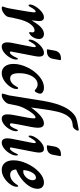

<svg xmlns="http://www.w3.org/2000/svg" viewBox="622 -1539 927 2211"><g transform="rotate(90 1085.5 -433.5)"><path d="M55 -2Q55 -7 62.5 -24.5Q70 -42 77 -79L94 -175Q121 -329 122 -355V-364Q122 -381 113 -381Q94 -381 61 -320Q57 -312 52 -305.5Q47 -299 42 -299Q32 -299 32 -316Q32 -342 55.5 -380.5Q79 -419 113.5 -447.5Q148 -476 180 -476Q223 -476 223 -419Q223 -407 215 -335H216Q258 -409 295.5 -442.5Q333 -476 371 -476Q397 -476 413 -461Q429 -446 429 -418Q429 -391 416.5 -365Q404 -339 386 -322.5Q368 -306 355 -306Q347 -306 350 -316Q353 -330 353 -342Q353 -368 330 -368Q292 -368 254.5 -316Q217 -264 196 -166Q181 -104 176 -69Q171 -41 136.5 -15.5Q102 10 72 10Q55 10 55 -2Z M549 -522 563 -601Q569 -633 591 -652.5Q613 -672 654 -672H662Q673 -672 672 -661L658 -582Q646 -510 566 -510H559Q552 -510 550 -512.5Q548 -515 549 -522ZM468 -56Q468 -74 473 -104L521 -346Q523 -364 523 -368Q523 -382 514 -382Q505 -382 493 -367.5Q481 -353 462 -320Q461 -318 457.5 -311.5Q454 -305 451 -302Q448 -299 445 -299Q436 -299 436 -315Q436 -343 460 -381.5Q484 -420 520 -448Q556 -476 590 -476Q632 -476 632 -420Q632 -404 625 -365L575 -107Q573 -99 573 -96Q573 -84 584 -84Q597 -84 613.5 -105Q630 -126 645 -162Q650 -176 657 -176Q666 -176 666 -159Q666 -124 643 -84.5Q620 -45 585.5 -17.5Q551 10 517 10Q468 10 468 -56Z M716 -126Q716 -202 755.5 -284.5Q795 -367 858.5 -421.5Q922 -476 989 -476Q1020 -476 1039.5 -463.5Q1059 -451 1059 -430Q1059 -415 1042 -384Q1034 -370 1025 -370Q1018 -370 1013 -376Q986 -403 952 -403Q915 -403 885.5 -375Q856 -347 839.5 -298.5Q823 -250 823 -190Q823 -136 837.5 -111.5Q852 -87 884 -87Q937 -87 978 -161Q983 -172 986.5 -175.5Q990 -179 995 -179Q1005 -179 1005 -161Q1005 -127 978 -86.5Q951 -46 908.5 -18Q866 10 822 10Q773 10 744.5 -26.5Q716 -63 716 -126Z M1058 0Q1058 -5 1065 -28Q1075 -57 1078 -72Q1088 -125 1114 -296L1140 -458Q1160 -577 1190.5 -659Q1221 -741 1267 -792Q1303 -832 1336.5 -845.5Q1370 -859 1421 -867Q1453 -872 1463 -874.5Q1473 -877 1476 -877Q1484 -877 1484 -866Q1484 -857 1476.5 -844.5Q1469 -832 1458 -821Q1442 -806 1410 -806Q1379 -803 1356 -789Q1333 -775 1312 -744Q1283 -700 1266 -630.5Q1249 -561 1231 -425L1218 -329H1219Q1324 -476 1400 -476Q1425 -476 1438 -459.5Q1451 -443 1451 -405Q1451 -376 1442 -329Q1422 -225 1413 -182Q1400 -111 1400 -104Q1400 -84 1413 -84Q1428 -84 1441 -103.5Q1454 -123 1470 -162Q1475 -176 1482 -176Q1491 -176 1491 -157Q1491 -122 1469 -82.5Q1447 -43 1413.5 -16.5Q1380 10 1347 10Q1297 10 1297 -56Q1297 -82 1303 -119Q1309 -156 1321 -214Q1329 -253 1335.5 -292Q1342 -331 1343 -355V-361Q1343 -379 1332 -379Q1315 -379 1285.5 -343.5Q1256 -308 1229 -255Q1202 -202 1193 -153L1177 -72Q1170 -42 1137.5 -16Q1105 10 1074 10Q1058 10 1058 0Z M1654 -522 1668 -601Q1674 -633 1696 -652.5Q1718 -672 1759 -672H1767Q1778 -672 1777 -661L1763 -582Q1751 -510 1671 -510H1664Q1657 -510 1655 -512.5Q1653 -515 1654 -522ZM1573 -56Q1573 -74 1578 -104L1626 -346Q1628 -364 1628 -368Q1628 -382 1619 -382Q1610 -382 1598 -367.5Q1586 -353 1567 -320Q1566 -318 1562.5 -311.5Q1559 -305 1556 -302Q1553 -299 1550 -299Q1541 -299 1541 -315Q1541 -343 1565 -381.5Q1589 -420 1625 -448Q1661 -476 1695 -476Q1737 -476 1737 -420Q1737 -404 1730 -365L1680 -107Q1678 -99 1678 -96Q1678 -84 1689 -84Q1702 -84 1718.5 -105Q1735 -126 1750 -162Q1755 -176 1762 -176Q1771 -176 1771 -159Q1771 -124 1748 -84.5Q1725 -45 1690.5 -17.5Q1656 10 1622 10Q1573 10 1573 -56Z M1826 -125Q1826 -200 1864.5 -282.5Q1903 -365 1962.5 -420.5Q2022 -476 2082 -476Q2115 -476 2134.5 -457Q2154 -438 2154 -402Q2154 -357 2125 -309.5Q2096 -262 2045.5 -221.5Q1995 -181 1932 -156Q1935 -87 1993 -87Q2025 -87 2053.5 -107Q2082 -127 2104 -161Q2109 -170 2113 -174.5Q2117 -179 2121 -179Q2127 -179 2129 -175Q2131 -171 2131 -161Q2131 -129 2102.5 -88Q2074 -47 2029 -18.5Q1984 10 1937 10Q1885 10 1855.5 -25.5Q1826 -61 1826 -125ZM2055 -348Q2055 -384 2026 -384Q1995 -384 1970 -345Q1945 -306 1938 -241Q1944 -238 1957 -238Q1979 -238 2002 -253.5Q2025 -269 2040 -294Q2055 -319 2055 -348Z"/></g></svg>

Font: Charm
Style: Bold
Weight: 700
Designer: Katatrad Aksorn Co.,Ltd.
Foundry: Cadson Demak Co.,Ltd.
Version: Version 1.001